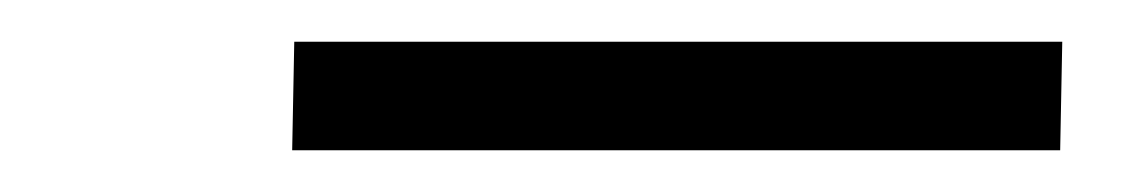

<svg xmlns="http://www.w3.org/2000/svg" viewBox="-20 -716 540 92"><path d="M120 -644 121 -696H489L488 -644Z"/></svg>

Font: Iosevka Light Oblique
Style: Regular
Weight: 300
Italic angle: -9°
Monospace: yes
Designer: Belleve Invis
Foundry: Belleve Invis
Version: Version 32.5.0; ttfautohint (v1.8.4)